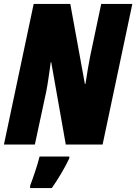

<svg xmlns="http://www.w3.org/2000/svg" viewBox="-25 -734 692 975"><path d="M-5 0H152L210 -270C217 -304 224 -357 233 -419H235L309 0H496L647 -714H489L433 -449C426 -414 417 -361 409 -308H406L332 -714H146ZM128 221H238C268 179 304 119 327 70V61H176C165 106 143 169 128 209Z"/></svg>

Font: Noto Sans UI Condensed Black
Style: Italic
Weight: 900
Width: 3
Italic angle: -192°
Designer: Monotype Design Team
Foundry: Monotype Imaging Inc.
Version: Version 1.901